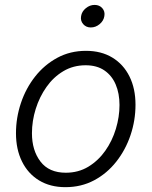

<svg xmlns="http://www.w3.org/2000/svg" viewBox="-20 -755 621 786"><path d="M248 11.2Q185.5 11.2 140.1 -16.4Q94.7 -43.9 70.1 -93.8Q45.4 -143.6 45.4 -209.5Q45.4 -272.9 65.7 -333.3Q85.9 -393.6 123.8 -441.7Q161.6 -489.7 214.4 -518.3Q267.1 -546.9 332 -546.9Q394.5 -546.9 439.9 -519.3Q485.4 -491.7 510 -442.1Q534.7 -392.6 534.7 -326.2Q534.7 -262.2 514.4 -201.9Q494.1 -141.6 456.1 -93.3Q418 -44.9 365.2 -16.8Q312.5 11.2 248 11.2ZM249.5 -47.9Q300.8 -47.9 341.6 -72.5Q382.3 -97.2 410.9 -137.7Q439.5 -178.2 454.3 -227.3Q469.2 -276.4 469.2 -325.2Q469.2 -372.6 453.6 -409.2Q438 -445.8 407.2 -466.8Q376.5 -487.8 330.6 -487.8Q279.8 -487.8 239.3 -463.6Q198.7 -439.5 170.2 -398.9Q141.6 -358.4 126.2 -309.1Q110.8 -259.8 110.8 -209.5Q110.8 -139.2 145.8 -93.5Q180.7 -47.9 249.5 -47.9ZM351.6 -642.6Q332.5 -642.6 320.6 -656.2Q308.6 -669.9 312 -689Q314.9 -708 331.3 -721.4Q347.7 -734.9 367.2 -734.9Q387.2 -734.9 398.9 -721.4Q410.6 -708 407.2 -689Q404.3 -669.9 387.9 -656.2Q371.6 -642.6 351.6 -642.6Z"/></svg>

Font: Inter 18pt Light
Style: Italic
Weight: 300
Italic angle: -9.3988°
Designer: Rasmus Andersson
Foundry: rsms
Version: Version 4.001;git-66647c0bb